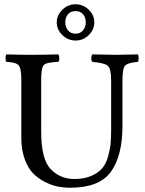

<svg xmlns="http://www.w3.org/2000/svg" viewBox="-20 -870 680 900"><path d="M334 -818Q311 -818 298.5 -803Q286 -788 286 -765Q286 -743 299 -727.5Q312 -712 334 -712Q356 -712 369 -727.5Q382 -743 382 -765Q382 -789 369 -803.5Q356 -818 334 -818ZM422 -765Q422 -731 396 -705.5Q370 -680 334 -680Q299 -680 272.5 -705.5Q246 -731 246 -765Q246 -799 272.5 -824.5Q299 -850 334 -850Q369 -850 395.5 -825Q422 -800 422 -765ZM173 -493V-256Q173 -125 216 -79Q261 -31 328 -31Q375 -31 408 -45.5Q441 -60 459 -81Q477 -102 486.5 -136Q496 -170 498.5 -197.5Q501 -225 501 -263V-493Q501 -548 485.5 -561.5Q470 -575 413 -580Q408 -584 408 -597Q408 -610 413 -615Q501 -613 528 -613Q554 -613 626 -615Q630 -610 630 -597Q630 -584 626 -580Q579 -576 566.5 -562.5Q554 -549 554 -493V-280Q554 -140 500 -65Q446 10 308 10Q279 10 251 4.5Q223 -1 191 -17Q159 -33 135 -57.5Q111 -82 95.5 -125Q80 -168 80 -224V-493Q80 -550 67.5 -564Q55 -578 10 -580Q6 -584 6 -597Q6 -610 10 -615Q83 -613 124 -613Q173 -613 253 -615Q258 -610 258 -597Q258 -584 253 -580Q197 -578 185 -565Q173 -552 173 -493Z"/></svg>

Font: Libertinus Mono
Style: Regular
Weight: 400
Designer: Philipp H. Poll
Foundry: Khaled Hosny
Version: Version 6.7